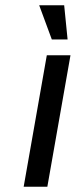

<svg xmlns="http://www.w3.org/2000/svg" viewBox="-20 -710 288 730"><path d="M70 0 158 -500H248L160 0ZM177 -560 129 -690H224L237 -560Z"/></svg>

Font: Cuprum
Style: Italic
Weight: 400
Italic angle: -10°
Designer: Jovanny Lemonad
Foundry: Jovanny Lemonad
Version: Version 3.000